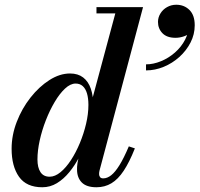

<svg xmlns="http://www.w3.org/2000/svg" viewBox="-20 -780 842 810"><path d="M387 10Q345 10 325 -10.2Q305 -30.5 305 -65Q305 -69.5 305.2 -77Q305.5 -84.5 307 -92.5L323 -175L358 -257L357.5 -318L466.5 -723.5H387V-750H583.5L400 -61Q398 -53.5 398 -45.5Q398 -38.5 402 -33Q406 -27.5 415.5 -27.5Q432.5 -27.5 449.2 -40.8Q466 -54 484.2 -83.5Q502.5 -113 523.5 -162.5L549 -154Q526 -96 502 -59.8Q478 -23.5 450 -6.8Q422 10 387 10ZM158.5 10Q91.5 10 60.2 -34.2Q29 -78.5 29 -152.5Q29 -210 50.8 -266.2Q72.5 -322.5 108.8 -368.5Q145 -414.5 188.5 -442.2Q232 -470 275.5 -470Q309 -470 330.8 -453.2Q352.5 -436.5 363 -406.2Q373.5 -376 373.5 -335.5Q373.5 -307 366.8 -270.2Q360 -233.5 347 -194.8Q334 -156 315.2 -119.5Q296.5 -83 272.5 -53.8Q248.5 -24.5 220 -7.2Q191.5 10 158.5 10ZM189.5 -34.5Q212 -34.5 235.2 -53.5Q258.5 -72.5 279.5 -104.8Q300.5 -137 317 -176.8Q333.5 -216.5 343.2 -258Q353 -299.5 353 -337.5Q353 -365.5 347 -385.8Q341 -406 329 -416.8Q317 -427.5 299 -427.5Q277 -427.5 254.2 -406.2Q231.5 -385 210.8 -350Q190 -315 173.5 -272.8Q157 -230.5 147.5 -187.5Q138 -144.5 138 -107.5Q138 -73 150.8 -53.8Q163.5 -34.5 189.5 -34.5ZM596 -483V-508.5Q627 -508.5 659.2 -521.8Q691.5 -535 718.2 -558.5Q745 -582 761 -612.8Q777 -643.5 776 -678H800.5Q800.5 -659.5 788 -646.5Q775.5 -633.5 757 -627Q738.5 -620.5 720.5 -620.5Q684 -620.5 665.2 -640Q646.5 -659.5 646.5 -687.5Q646.5 -706.5 656.8 -723.2Q667 -740 684.8 -750Q702.5 -760 723.5 -760Q757 -760 779.2 -738Q801.5 -716 801.5 -673.5Q801.5 -635 783.8 -600.5Q766 -566 736.5 -539.5Q707 -513 670.5 -498Q634 -483 596 -483Z"/></svg>

Font: Bodoni Moda 9pt SemiBold
Style: Italic
Weight: 600
Italic angle: -13°
Designer: Owen Earl
Foundry: indestructible type
Version: Version 2.004